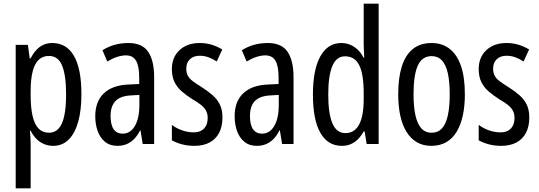

<svg xmlns="http://www.w3.org/2000/svg" viewBox="-20 -780 2919 1040"><path d="M263 -547Q340 -547 380.5 -477.5Q421 -408 421 -269Q421 -181 403 -118.5Q385 -56 351 -23Q317 10 268 10Q242 10 219 0.5Q196 -9 177.5 -27.5Q159 -46 146 -72H142Q144 -51 145 -33Q146 -15 146 0V240H65V-537H131L141 -464H146Q161 -493 179 -511.5Q197 -530 218 -538.5Q239 -547 263 -547ZM245 -477Q212 -477 190 -456.5Q168 -436 157 -393.5Q146 -351 146 -285V-265Q146 -195 157 -149.5Q168 -104 190 -82.5Q212 -61 246 -61Q277 -61 297.5 -83.5Q318 -106 328 -152Q338 -198 338 -268Q338 -372 316.5 -424.5Q295 -477 245 -477Z M675 -547Q751 -547 783 -499Q815 -451 815 -362V0H753L741 -74H739Q725 -46 707 -27.5Q689 -9 666.5 0.5Q644 10 616 10Q575 10 548 -12.5Q521 -35 508.5 -71.5Q496 -108 496 -150Q496 -230 542 -274Q588 -318 673 -322L734 -325V-360Q734 -422 717 -451Q700 -480 662 -480Q640 -480 615 -472Q590 -464 561 -447L535 -508Q567 -528 602 -537.5Q637 -547 675 -547ZM687 -263Q632 -260 605.5 -232.5Q579 -205 579 -152Q579 -103 596 -79.5Q613 -56 644 -56Q686 -56 710.5 -97.5Q735 -139 735 -212V-266Z M1185 -144Q1185 -95 1167 -60.5Q1149 -26 1115 -8Q1081 10 1033 10Q996 10 965 1.5Q934 -7 911 -20V-104Q933 -86 965 -74.5Q997 -63 1030 -63Q1065 -63 1085 -83.5Q1105 -104 1105 -141Q1105 -162 1097 -178.5Q1089 -195 1071 -210Q1053 -225 1023 -242Q990 -263 964.5 -285Q939 -307 925 -336Q911 -365 911 -406Q911 -470 952.5 -508.5Q994 -547 1061 -547Q1096 -547 1126 -538Q1156 -529 1184 -512L1154 -447Q1133 -461 1110 -469.5Q1087 -478 1062 -478Q1028 -478 1008.5 -459Q989 -440 989 -408Q989 -387 997 -371Q1005 -355 1024 -340.5Q1043 -326 1074 -307Q1107 -286 1132 -264Q1157 -242 1171 -213.5Q1185 -185 1185 -144Z M1430 -547Q1506 -547 1538 -499Q1570 -451 1570 -362V0H1508L1496 -74H1494Q1480 -46 1462 -27.5Q1444 -9 1421.5 0.5Q1399 10 1371 10Q1330 10 1303 -12.5Q1276 -35 1263.5 -71.5Q1251 -108 1251 -150Q1251 -230 1297 -274Q1343 -318 1428 -322L1489 -325V-360Q1489 -422 1472 -451Q1455 -480 1417 -480Q1395 -480 1370 -472Q1345 -464 1316 -447L1290 -508Q1322 -528 1357 -537.5Q1392 -547 1430 -547ZM1442 -263Q1387 -260 1360.5 -232.5Q1334 -205 1334 -152Q1334 -103 1351 -79.5Q1368 -56 1399 -56Q1441 -56 1465.5 -97.5Q1490 -139 1490 -212V-266Z M1832 10Q1755 10 1715 -61Q1675 -132 1675 -268Q1675 -402 1715 -474.5Q1755 -547 1829 -547Q1854 -547 1876 -538Q1898 -529 1917 -511.5Q1936 -494 1949 -468H1953Q1952 -491 1951 -508.5Q1950 -526 1950 -542V-760H2031V0H1966L1955 -68H1950Q1936 -43 1918.5 -25.5Q1901 -8 1879.5 1Q1858 10 1832 10ZM1851 -59Q1900 -59 1925 -105Q1950 -151 1950 -244V-274Q1950 -378 1926 -426.5Q1902 -475 1849 -475Q1802 -475 1780 -422Q1758 -369 1758 -268Q1758 -165 1780.5 -112Q1803 -59 1851 -59Z M2498 -269Q2498 -206 2487 -155Q2476 -104 2454 -67Q2432 -30 2397.5 -10Q2363 10 2316 10Q2271 10 2237.5 -10Q2204 -30 2181.5 -66.5Q2159 -103 2148 -154.5Q2137 -206 2137 -269Q2137 -358 2156.5 -420Q2176 -482 2216 -514.5Q2256 -547 2318 -547Q2375 -547 2415.5 -515.5Q2456 -484 2477 -422.5Q2498 -361 2498 -269ZM2220 -269Q2220 -201 2230.5 -154.5Q2241 -108 2262.5 -84.5Q2284 -61 2318 -61Q2352 -61 2373.5 -84Q2395 -107 2405.5 -153.5Q2416 -200 2416 -269Q2416 -338 2405.5 -384Q2395 -430 2373.5 -453Q2352 -476 2318 -476Q2266 -476 2243 -424.5Q2220 -373 2220 -269Z M2847 -144Q2847 -95 2829 -60.5Q2811 -26 2777 -8Q2743 10 2695 10Q2658 10 2627 1.5Q2596 -7 2573 -20V-104Q2595 -86 2627 -74.5Q2659 -63 2692 -63Q2727 -63 2747 -83.5Q2767 -104 2767 -141Q2767 -162 2759 -178.5Q2751 -195 2733 -210Q2715 -225 2685 -242Q2652 -263 2626.5 -285Q2601 -307 2587 -336Q2573 -365 2573 -406Q2573 -470 2614.5 -508.5Q2656 -547 2723 -547Q2758 -547 2788 -538Q2818 -529 2846 -512L2816 -447Q2795 -461 2772 -469.5Q2749 -478 2724 -478Q2690 -478 2670.5 -459Q2651 -440 2651 -408Q2651 -387 2659 -371Q2667 -355 2686 -340.5Q2705 -326 2736 -307Q2769 -286 2794 -264Q2819 -242 2833 -213.5Q2847 -185 2847 -144Z"/></svg>

Font: Noto Sans Khmer ExtraCondensed
Style: Regular
Weight: 400
Width: 2
Designer: Danh Hong and the Monotype Design Team
Foundry: Monotype Imaging Inc.
Version: Version 2.004